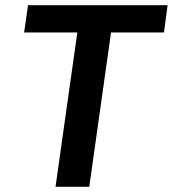

<svg xmlns="http://www.w3.org/2000/svg" viewBox="-20 -720 666 740"><path d="M194 0 278 -595H73L88 -700H626L612 -595H408L324 0Z"/></svg>

Font: Host Grotesk
Style: Bold Italic
Weight: 700
Italic angle: -8°
Designer: Doğukan Karapınar
Foundry: Element Type
Version: Version 1.003; ttfautohint (v1.8.4.7-5d5b)